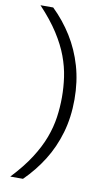

<svg xmlns="http://www.w3.org/2000/svg" viewBox="-103 -860 591 1055"><g transform="rotate(10 192.5 -333.0)"><path d="M34 145Q99 76 139 13.5Q179 -49 200.5 -107Q222 -165 230 -221Q238 -277 238 -333Q238 -389 230 -445Q222 -501 200.5 -559Q179 -617 139 -679.5Q99 -742 34 -811H105Q167 -751 212.5 -678Q258 -605 283 -519Q308 -433 308 -333Q308 -233 283 -147Q258 -61 212.5 11.5Q167 84 105 145Z"/></g></svg>

Font: Host Grotesk Light
Style: Regular
Weight: 300
Designer: Doukan Karapınar
Foundry: Element Type
Version: Version 1.003